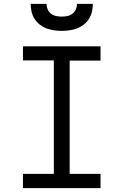

<svg xmlns="http://www.w3.org/2000/svg" viewBox="-20 -975 640 995"><path d="M99 0V-74H259V-662H99V-735H501V-661H341V-74H501V0ZM300 -815Q280 -815 259.5 -818Q239 -821 220.5 -828Q202 -835 185.5 -848Q169 -861 158.5 -878Q148 -895 143.5 -915Q139 -935 139 -955H221Q221 -940 227 -926.5Q233 -913 244.5 -904Q256 -895 270.5 -892Q285 -889 300 -889Q315 -889 329.5 -892Q344 -895 355.5 -904Q367 -913 373 -926.5Q379 -940 379 -955H461Q461 -935 456.5 -915Q452 -895 441.5 -878Q431 -861 414.5 -848Q398 -835 379.5 -828Q361 -821 340.5 -818Q320 -815 300 -815Z"/></svg>

Font: Iosevka Slab Extended
Style: Regular
Weight: 400
Width: 7
Monospace: yes
Designer: Belleve Invis
Foundry: Belleve Invis
Version: Version 11.1.1; ttfautohint (v1.8.3)